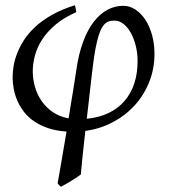

<svg xmlns="http://www.w3.org/2000/svg" viewBox="-20 -479 639 727"><path d="M331.1 -224.1Q329.1 -209.5 326.7 -188Q324.2 -166.5 321.3 -140.9Q318.4 -115.2 315.2 -86.9Q312 -58.6 308.6 -29.3Q354 -33.7 389.9 -50.5Q425.8 -67.4 450.4 -95.5Q475.1 -123.5 488 -161.9Q501 -200.2 501 -248Q501 -278.3 493.9 -306.2Q486.8 -334 475.1 -355Q463.4 -376 447.5 -388.4Q431.6 -400.9 414.1 -400.9Q404.8 -400.9 396.5 -399.4Q388.2 -397.9 380.6 -392.1Q373 -386.2 366.2 -374.8Q359.4 -363.3 353.3 -343.8Q347.2 -324.2 341.6 -294.9Q335.9 -265.6 331.1 -224.1ZM564.9 -274.9Q564.9 -217.8 544.7 -167.7Q524.4 -117.7 489.3 -79.3Q454.1 -41 406.2 -15.9Q358.4 9.3 303.2 16.6Q299.8 45.9 296.9 73Q293.9 100.1 291.7 122.1Q289.6 144 288.1 159.7Q286.6 175.3 286.1 181.6Q278.8 187.5 269.3 193.6Q259.8 199.7 249.8 205.8Q239.7 211.9 229.7 217.8Q219.7 223.6 210.9 228Q206.5 225.1 204.3 222.4Q202.1 219.7 198.2 214.8Q200.2 203.1 203.9 182.9Q207.5 162.6 211.9 136.7Q216.3 110.8 221.4 80.8Q226.6 50.8 231.9 19Q192.4 16.6 161.9 6.1Q131.3 -4.4 108.6 -20Q85.9 -35.6 70.6 -55.7Q55.2 -75.7 45.7 -97.7Q36.1 -119.6 32 -142.3Q27.8 -165 27.8 -186Q27.8 -204.1 31.2 -227.1Q34.7 -250 44.2 -275.1Q53.7 -300.3 70.1 -326.2Q86.4 -352.1 112.5 -376.5Q138.7 -400.9 175.8 -422.1Q212.9 -443.4 263.2 -459Q265.6 -453.1 266.8 -445.3Q268.1 -437.5 269 -433.1Q222.2 -412.6 190.4 -385.7Q158.7 -358.9 139.6 -329.3Q120.6 -299.8 112.3 -268.8Q104 -237.8 104 -209Q104 -179.7 112.3 -150.4Q120.6 -121.1 137.5 -96.7Q154.3 -72.3 179.7 -54.7Q205.1 -37.1 239.7 -30.8Q244.1 -58.6 248.5 -85.2Q252.9 -111.8 256.8 -135.5Q260.7 -159.2 263.7 -179.2Q266.6 -199.2 269 -213.9Q277.8 -274.9 294.7 -320.6Q311.5 -366.2 335 -396.5Q358.4 -426.8 386.7 -441.9Q415 -457 446.8 -457Q471.2 -457 492.7 -442.9Q514.2 -428.7 530.3 -404.3Q546.4 -379.9 555.7 -346.4Q564.9 -313 564.9 -274.9Z"/></svg>

Font: Gentium Plus
Style: Italic
Weight: 400
Italic angle: -8°
Designer: J. Victor Gaultney, Annie Olsen, Iska Routamaa
Foundry: SIL International
Version: Version 1.510